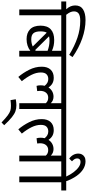

<svg xmlns="http://www.w3.org/2000/svg" viewBox="661 -1578 1142 2519"><g transform="rotate(90 1232.5 -319.0)"><path d="M123 -717.8Q123 -694.3 132.6 -671.6Q142.1 -648.9 167.5 -616.2H281.2V-551.3H173.8V-0.5H97.7V-551.3H-7.3V-616.2H94.7Q68.4 -645.5 56.6 -674.3Q44.9 -703.1 44.9 -734.4Q44.9 -803.7 96.2 -836.7Q147.5 -869.6 236.8 -869.6Q354.5 -869.6 478.3 -826.2Q602.1 -782.7 722.2 -699.7L693.4 -655.3Q576.2 -727.1 466.6 -763.7Q356.9 -800.3 247.1 -800.3Q180.7 -800.3 151.9 -780Q123 -759.8 123 -717.8Z M820.8 -551.3H715.8V0H639.6V-145Q608.9 -120.6 569.8 -108.4Q530.8 -96.2 486.8 -96.2Q406.2 -96.2 358.2 -141.8Q310.1 -187.5 310.1 -279.8Q310.1 -368.7 358.4 -413.6Q406.7 -458.5 499 -458.5Q536.6 -458.5 570.8 -451.7Q605 -444.8 639.6 -429.2V-551.3H264.2V-616.2H820.8ZM508.3 -397Q471.2 -397 449.7 -391.1L630.4 -208.5L639.6 -216.8V-372.1Q573.7 -397 508.3 -397ZM488.3 -157.7Q543 -157.7 583.5 -177.2L402.3 -360.4Q385.3 -334.5 385.3 -278.8Q385.3 -214.8 409.4 -186.3Q433.6 -157.7 488.3 -157.7Z M1508.3 -551.3H1403.3V-0.5H1327.1V-348.6Q1300.8 -379.9 1254.9 -379.9Q1213.4 -379.9 1189.5 -351.1Q1165.5 -322.3 1165.5 -272Q1165.5 -254.4 1168.5 -235.4L1100.1 -227.1Q1092.8 -251 1092.8 -280.3Q1092.8 -306.6 1099.1 -333.5Q1080.6 -356.9 1058.8 -368.9Q1037.1 -380.9 1009.8 -380.9Q971.7 -380.9 948 -357.7Q924.3 -334.5 924.3 -283.2Q924.3 -223.6 955.1 -161.4Q985.8 -99.1 1038.6 -33.7L982.9 12.2Q929.2 -50.3 888.9 -130.4Q848.6 -210.4 848.6 -294.9Q848.6 -370.1 887 -411.4Q925.3 -452.6 993.7 -452.6Q1034.2 -452.6 1065.4 -436.3Q1096.7 -419.9 1121.1 -383.8Q1141.1 -415 1172.6 -432.4Q1204.1 -449.7 1241.7 -449.7Q1266.1 -449.7 1288.6 -440.7Q1311 -431.6 1327.1 -414.1V-551.3H806.2V-616.2H1508.3Z M1616.2 197.3 1580.1 232.4Q1522.9 177.2 1487.1 151.1Q1451.2 125 1424.8 116.9Q1398.4 108.9 1362.8 108.9Q1327.6 108.9 1287.1 114.7L1275.9 45.4Q1300.8 41.5 1317.9 39.6Q1335 37.6 1355 37.6Q1397.9 37.6 1433.1 50Q1468.3 62.5 1511.2 96.7Q1554.2 130.9 1616.2 197.3Z M2195.8 -551.3H2090.8V-0.5H2014.6V-348.6Q1988.3 -379.9 1942.4 -379.9Q1900.9 -379.9 1877 -351.1Q1853 -322.3 1853 -272Q1853 -254.4 1856 -235.4L1787.6 -227.1Q1780.3 -251 1780.3 -280.3Q1780.3 -306.6 1786.6 -333.5Q1768.1 -356.9 1746.3 -368.9Q1724.6 -380.9 1697.3 -380.9Q1659.2 -380.9 1635.5 -357.7Q1611.8 -334.5 1611.8 -283.2Q1611.8 -223.6 1642.6 -161.4Q1673.3 -99.1 1726.1 -33.7L1670.4 12.2Q1616.7 -50.3 1576.4 -130.4Q1536.1 -210.4 1536.1 -294.9Q1536.1 -370.1 1574.5 -411.4Q1612.8 -452.6 1681.2 -452.6Q1721.7 -452.6 1752.9 -436.3Q1784.2 -419.9 1808.6 -383.8Q1828.6 -415 1860.1 -432.4Q1891.6 -449.7 1929.2 -449.7Q1953.6 -449.7 1976.1 -440.7Q1998.5 -431.6 2014.6 -414.1V-551.3H1493.7V-616.2H2195.8Z M2472.2 -551.3H2364.7V-0.5H2288.6V-551.3H2181.2V-616.2H2289.6Q2265.6 -668.5 2233.9 -711.2Q2202.1 -753.9 2166.7 -779.1Q2131.3 -804.2 2097.2 -804.2Q2075.7 -804.2 2063.7 -792.5Q2051.8 -780.8 2051.8 -760.3Q2051.8 -741.2 2061.5 -725.1Q2071.3 -709 2089.8 -691.9L2054.7 -655.8Q2022.9 -677.2 2005.6 -708.7Q1988.3 -740.2 1988.3 -775.9Q1988.3 -800.8 1999.3 -822Q2010.3 -843.3 2032.7 -856.4Q2055.2 -869.6 2088.9 -869.6Q2142.6 -869.6 2191.4 -839.8Q2240.2 -810.1 2280.8 -753.2Q2321.3 -696.3 2350.6 -616.2H2472.2Z"/></g></svg>

Font: Varta
Style: Regular
Weight: 400
Designer: Joana Correia, Viktoriya Grabowska, Eben Sorkin
Foundry: Sorkin Type
Version: Version 1.003; ttfautohint (v1.3) -l 8 -r 24 -G 200 -x 12 -H